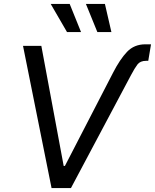

<svg xmlns="http://www.w3.org/2000/svg" viewBox="-20 -962 792 982"><path d="M557.6 -588.9Q593.3 -658.7 629.9 -697Q666.5 -735.4 723.6 -735.4H752.4L738.3 -650.9H727.1Q697.3 -650.9 683.1 -632.3Q668.9 -613.8 649.9 -577.6L342.8 0H243.7L97.7 -727.5H191.4L305.7 -113.3H312ZM478 -797.9 419.4 -941.9H516.6L549.8 -797.9ZM322.8 -797.9 239.3 -941.9H336.4L394.5 -797.9Z"/></svg>

Font: Inter 18pt
Style: Italic
Weight: 400
Italic angle: -9.3988°
Designer: Rasmus Andersson
Foundry: rsms
Version: Version 4.001;git-66647c0bb